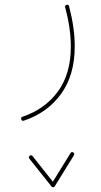

<svg xmlns="http://www.w3.org/2000/svg" viewBox="-20 -265 428 814"><path d="M290.5 381.3Q297.9 385.7 293.5 393.1L212.4 524.4Q210 529.3 205.3 528.8Q200.7 528.3 198.2 525.4L104.5 407.7Q99.1 401.4 106 395.5Q112.3 390.1 118.2 397L204.1 505.4L278.8 384.3Q283.2 377 290.5 381.3ZM261.7 -244.1Q271 -247.6 272.9 -238.3Q296.9 -146.5 296.9 -68.4Q296.9 53.2 238.8 133.3Q180.7 213.4 81.1 246.6Q73.2 249 70.3 241.2Q66.9 232.9 75.2 230Q169.9 198.2 225.1 123.5Q280.3 48.8 280.3 -68.4Q280.3 -144 256.3 -234.4Q254.4 -241.2 261.7 -244.1Z"/></svg>

Font: Mikhak-DS2-FD Thin
Style: Regular
Weight: 100
Designer: Amin Abedi
Version: Version 3.2